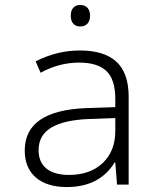

<svg xmlns="http://www.w3.org/2000/svg" viewBox="-20 -746 640 776"><path d="M80 -138Q80 -299 327 -309L446 -313V-346Q446 -425 410 -459Q374 -493 300 -493Q219 -493 144 -452L124 -498Q210 -542 303 -542Q401 -542 450.5 -496.5Q500 -451 500 -355V0H453L446 -89H443Q382 10 250 10Q170 10 125 -28.5Q80 -67 80 -138ZM446 -217V-269L339 -265Q239 -261 187.5 -230.5Q136 -200 136 -139Q136 -90 168 -64.5Q200 -39 259 -39Q344 -39 395 -87Q446 -135 446 -217ZM266 -682Q266 -703 276 -714.5Q286 -726 304 -726Q323 -726 333.5 -714.5Q344 -703 344 -682Q344 -662 333.5 -650.5Q323 -639 304 -639Q286 -639 276 -650.5Q266 -662 266 -682Z"/></svg>

Font: Noto Sans Mono UI Light
Style: Regular
Weight: 300
Monospace: yes
Designer: Monotype Design team
Foundry: Monotype Imaging Inc.
Version: Version 1.000